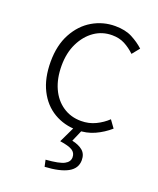

<svg xmlns="http://www.w3.org/2000/svg" viewBox="-134 -574 718 875"><g transform="rotate(20 225.0 -136.5)"><path d="M270 12Q208 12 158 -17.5Q108 -47 79.5 -103.5Q51 -160 51 -240Q51 -320 82 -377Q113 -434 163.5 -463.5Q214 -493 273 -493Q322 -493 355.5 -475.5Q389 -458 414 -435L385 -399Q362 -421 335.5 -435Q309 -449 274 -449Q226 -449 188 -422.5Q150 -396 127 -349Q104 -302 104 -240Q104 -178 125 -131.5Q146 -85 184.5 -59Q223 -33 273 -33Q311 -33 343 -48.5Q375 -64 399 -87L425 -51Q393 -23 354.5 -5.5Q316 12 270 12ZM189 220 182 188Q247 183 270.5 170.5Q294 158 294 136Q294 114 276 103Q258 92 216 86L258 -2H296L267 65Q300 72 319 88Q338 104 338 134Q338 174 300 195Q262 216 189 220Z"/></g></svg>

Font: Assistant ExtraLight Light
Style: Regular
Weight: 300
Version: Version 3.000